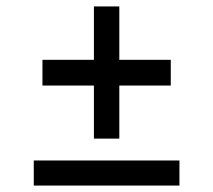

<svg xmlns="http://www.w3.org/2000/svg" viewBox="-20 -577 663 597"><path d="M85 0H538V-78H85ZM112 -311H272V-146H351V-311H511V-391H351V-557H272V-391H112Z"/></svg>

Font: Unageo
Style: Regular
Weight: 400
Designer: Richard Sepsi
Foundry: Richard Sepsi
Version: Version 2.000